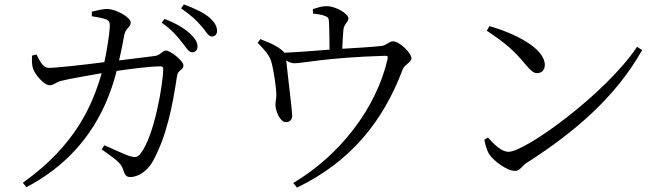

<svg xmlns="http://www.w3.org/2000/svg" viewBox="-20 -802 3040 874"><path d="M398 -728C416 -725 444 -721 462 -714C477 -708 480 -701 480 -682C479 -652 467 -573 455 -519C345 -505 235 -493 202 -493C175 -493 160 -527 146 -554L126 -549C125 -529 124 -505 132 -486C140 -463 180 -414 206 -414C226 -414 232 -428 263 -435C291 -442 379 -458 443 -469C402 -328 327 -143 84 30L100 50C399 -106 480 -360 511 -479C573 -488 661 -500 711 -500C719 -500 723 -496 723 -489C723 -425 683 -181 619 -102C605 -85 595 -84 568 -92C548 -99 497 -122 455 -141L443 -122C500 -80 532 -63 542 -26C548 -5 556 4 573 4C608 4 653 -23 678 -72C738 -183 765 -316 786 -457C790 -485 815 -482 815 -504C815 -525 756 -572 735 -572C719 -572 711 -550 684 -547C651 -543 590 -535 522 -527C532 -568 540 -613 545 -639C552 -677 575 -677 575 -699C575 -724 508 -760 470 -761C451 -762 419 -754 398 -749ZM716 -699C760 -668 787 -637 807 -611C827 -587 838 -564 855 -564C869 -564 879 -573 879 -590C879 -610 869 -627 844 -650C819 -673 781 -696 729 -716ZM804 -764C850 -733 874 -709 896 -684C918 -660 927 -636 944 -636C959 -636 968 -645 968 -662C968 -682 957 -702 931 -724C907 -744 868 -763 817 -782Z M1405 -740C1425 -738 1447 -735 1460 -729C1476 -723 1477 -717 1478 -695C1479 -671 1480 -612 1480 -576C1412 -571 1330 -564 1274 -562C1269 -570 1260 -577 1245 -587C1222 -602 1194 -612 1165 -624L1153 -607C1180 -578 1208 -553 1217 -514C1225 -484 1238 -403 1238 -370C1238 -353 1233 -335 1234 -323C1235 -294 1256 -244 1283 -246C1299 -247 1311 -257 1310 -279C1310 -297 1287 -483 1283 -527C1297 -518 1308 -514 1321 -514C1357 -514 1466 -540 1731 -548C1745 -548 1747 -546 1744 -532C1693 -311 1529 -96 1315 31L1332 52C1579 -68 1724 -250 1814 -488C1821 -507 1853 -519 1853 -537C1853 -560 1799 -614 1769 -614C1753 -614 1736 -595 1718 -593C1677 -588 1603 -584 1538 -580C1539 -608 1541 -643 1543 -664C1545 -694 1566 -700 1566 -719C1566 -739 1509 -774 1467 -774C1446 -774 1427 -768 1404 -760Z M2196 -662C2284 -604 2322 -569 2370 -511C2396 -480 2409 -469 2425 -469C2446 -469 2460 -484 2460 -506C2460 -583 2322 -651 2208 -683ZM2295 -111C2263 -111 2231 -143 2201 -176L2185 -166C2187 -150 2196 -118 2206 -101C2226 -71 2286 -24 2325 -24C2347 -24 2358 -49 2378 -61C2597 -201 2783 -361 2903 -574L2880 -589C2738 -376 2372 -111 2295 -111Z"/></svg>

Font: Source Han Serif K
Style: Regular
Weight: 400
Designer: Ryoko NISHIZUKA 西塚涼子 (kana & ideographs); Frank Grießhammer (Latin, Greek & Cyrillic); Wenlong ZHANG 张文龙 (bopomofo); San
Foundry: Adobe Systems Incorporated
Version: Version 1.001;PS 1.001;hotconv 16.6.54;makeotf.lib2.5.65590